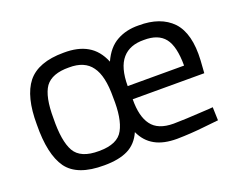

<svg xmlns="http://www.w3.org/2000/svg" viewBox="-89 -667 1034 832"><g transform="rotate(-20 428.5 -250.5)"><path d="M477 -279Q477 -365 512 -405Q546 -444 611 -443Q677 -444 707 -406Q737 -368 737 -279ZM265 -57Q180 -56 152 -105Q125 -153 127 -257Q126 -358 156 -401Q187 -443 265 -442Q337 -443 369 -398Q402 -354 401 -255Q404 -156 377 -107Q351 -57 265 -57ZM609 -58Q537 -58 507 -99Q477 -139 478 -218H808L812 -276Q819 -398 766 -455Q712 -511 611 -510Q554 -511 511 -487Q467 -463 441 -405Q418 -461 374 -486Q331 -511 265 -510Q148 -510 98 -448Q49 -386 50 -257Q48 -120 94 -55Q141 10 265 9Q333 9 375 -12Q417 -33 438 -81Q459 -35 499 -13Q538 9 600 9Q665 8 727 1Q789 -5 794 -6L792 -67Q788 -66 729 -63Q670 -59 609 -58Z"/></g></svg>

Font: RazerF5
Style: Regular
Weight: 400
Foundry: Razer Inc.
Version: Version 2